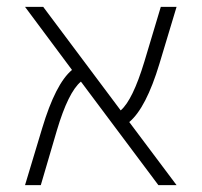

<svg xmlns="http://www.w3.org/2000/svg" viewBox="-20 -540 588 560"><path d="M495 0H442L216 -302Q179 -271 146 -160L99 0H53L103 -166Q142 -296 190 -336L53 -520H106L332 -218Q367 -248 401 -360L449 -520H495L445 -354Q406 -225 357 -184Z"/></svg>

Font: Mplus 1p Light
Style: Regular
Weight: 300
Version: Version 1.061